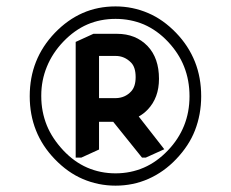

<svg xmlns="http://www.w3.org/2000/svg" viewBox="-20 -670 724 602"><path d="M342.3 -610.8Q294.4 -610.8 253.9 -593.3Q213.4 -575.7 178.7 -539.6Q144.5 -503.9 127 -460.9Q109.4 -418 109.4 -370.6V-368.2Q109.4 -319.8 127 -276.4Q143.6 -235.8 178.7 -198.2Q212.9 -162.1 253.4 -144.5Q294.9 -126.5 342.3 -126.5Q389.6 -126.5 431.2 -144.5Q471.7 -162.1 506.3 -198.2Q540 -233.4 557.1 -275.9Q574.2 -318.4 574.2 -368.2Q574.2 -418.5 557.1 -461.4Q540.5 -503.4 506.3 -539.6Q472.7 -575.2 431.2 -593.3Q389.6 -610.8 342.3 -610.8ZM342.3 -649.9Q396 -649.9 444.8 -628.9Q491.7 -608.9 532.2 -566.9Q571.3 -526.4 591.3 -476.1Q610.8 -426.8 610.8 -368.2Q610.8 -311.5 591.3 -261.2Q572.8 -213.4 532.2 -170.9Q493.7 -130.4 444.8 -108.9Q397 -87.9 342.3 -87.9Q288.1 -87.9 239.3 -108.9Q192.4 -128.9 151.9 -170.9Q112.3 -211.9 92.8 -261.2Q73.2 -310.5 73.2 -368.2Q73.2 -426.8 92.8 -476.1Q112.3 -525.4 151.9 -566.9Q191.9 -608.4 239.3 -629.2Q286.6 -649.9 342.3 -649.9ZM290.5 -362.3H342.8Q372.1 -362.8 391.1 -383.3Q405.3 -398.4 405.3 -428.2Q405.3 -459 391.1 -473.6Q370.6 -494.6 342.8 -494.6H290.5ZM217.3 -175.8V-538.6L272.9 -564H346.7Q405.8 -564 442.9 -525.4Q478.5 -487.8 478.5 -422.9Q478.5 -363.3 442.9 -326.2Q430.2 -313 415 -304.7L495.1 -202.1L437 -175.8H425.3L335 -288.1H290.5V-201.2L234.9 -175.8Z"/></svg>

Font: Nova Round
Style: Book
Weight: 400
Version: Version 2.000